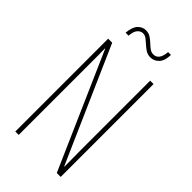

<svg xmlns="http://www.w3.org/2000/svg" viewBox="-270 -969 1044 1044"><g transform="rotate(45 252.0 -446.5)"><path d="M427 0H397L105 -664H103Q104 -644 104 -617Q104 -590 104 -548V0H78V-714H109L400 -54H402Q402 -88 401.5 -123.5Q401 -159 401 -181V-714H427ZM122 -804Q126 -851 145.5 -871.5Q165 -892 191 -892Q212 -892 227.5 -882Q243 -872 256 -859.5Q269 -847 282.5 -837Q296 -827 312 -827Q355 -827 360 -893H382Q381 -847 360.5 -825.5Q340 -804 312 -804Q291 -804 275.5 -814Q260 -824 246.5 -836.5Q233 -849 220 -859Q207 -869 191 -869Q174 -869 160.5 -853.5Q147 -838 145 -804Z"/></g></svg>

Font: Noto Sans Lao ExtraCondensed Thin
Style: Regular
Weight: 100
Width: 2
Designer: Monotype Design Team
Foundry: Monotype Imaging Inc.
Version: Version 2.003; ttfautohint (v1.8.4.7-5d5b)